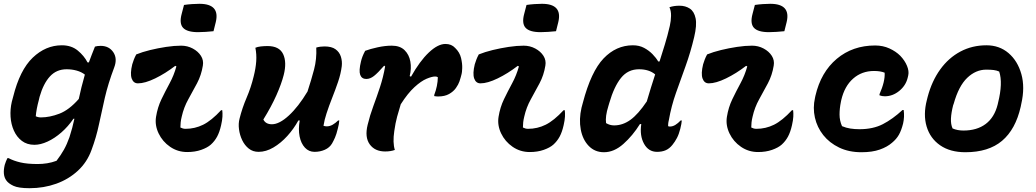

<svg xmlns="http://www.w3.org/2000/svg" viewBox="-22 -788 5442 1009"><path d="M303 -550Q353 -550 386.5 -522.5Q420 -495 438 -460H445Q452 -479 460 -500Q468 -521 477 -543Q483 -545 490.5 -546Q498 -547 507 -547Q551 -547 573.5 -513.5Q596 -480 578 -433Q546 -348 529 -274.5Q512 -201 498 -134Q484 -67 459 0Q436 64 387.5 109Q339 154 273.5 177.5Q208 201 133 201Q75 201 48.5 188.5Q22 176 11 160Q-10 131 3 78Q6 68 9.5 59.5Q13 51 17 43H23Q49 57 85 65.5Q121 74 176 74Q201 74 226 70Q251 66 275 57Q298 27 314 -1.5Q330 -30 343 -67Q351 -92 357.5 -116Q364 -140 369 -164H364Q336 -123 300.5 -92Q265 -61 228 -44Q191 -27 159 -27Q120 -27 93 -47.5Q66 -68 51 -101.5Q36 -135 33.5 -174.5Q31 -214 40 -253L47 -279Q82 -420 150 -485Q218 -550 303 -550ZM166 -177Q178 -171 193 -171Q239 -171 290 -190.5Q341 -210 392 -268Q398 -297 406 -329Q414 -361 424 -396Q406 -410 381 -417Q356 -424 328 -424Q275 -424 240.5 -386.5Q206 -349 186 -279L182 -262Q169 -214 166 -177Z M694 -502Q726 -515 767 -525Q808 -535 851 -541.5Q894 -548 930 -548Q963 -548 991 -533Q1019 -518 1034 -494.5Q1049 -471 1044 -443Q1036 -393 1013.5 -350.5Q991 -308 967.5 -266Q944 -224 933 -175Q929 -159 927.5 -145Q926 -131 926 -118Q932 -115 938.5 -113Q945 -111 953 -111Q1002 -111 1045.5 -132.5Q1089 -154 1140 -209H1146Q1148 -194 1147 -175Q1146 -156 1140 -130Q1132 -94 1119 -70Q1106 -46 1086 -28Q1068 -12 1035.5 -0.5Q1003 11 962 11Q912 11 872 -16.5Q832 -44 811.5 -87Q791 -130 798 -174Q806 -224 826.5 -266.5Q847 -309 869.5 -350.5Q892 -392 905 -439L899 -442Q847 -402 793.5 -376Q740 -350 703 -350Q679 -350 670 -375.5Q661 -401 673 -450Q677 -463 681.5 -475Q686 -487 694 -502ZM945 -762Q965 -765 987 -766.5Q1009 -768 1026 -768Q1135 -768 1112 -672L1100 -624Q1081 -622 1059 -620.5Q1037 -619 1019 -619Q961 -619 940 -642Q919 -665 933 -716Z M1320 -537Q1331 -542 1348.5 -544Q1366 -546 1384 -546Q1446 -546 1466 -503.5Q1486 -461 1469 -394Q1457 -347 1430.5 -287.5Q1404 -228 1362 -160Q1374 -135 1407 -135Q1446 -135 1496 -181Q1546 -227 1594 -307Q1614 -368 1628.5 -423Q1643 -478 1640 -538Q1660 -544 1683 -544Q1721 -544 1741.5 -529Q1762 -514 1769.5 -490Q1777 -466 1774 -440Q1769 -400 1754.5 -357.5Q1740 -315 1723.5 -273.5Q1707 -232 1694 -192Q1683 -159 1678 -127Q1686 -124 1695 -124Q1711 -124 1726 -132.5Q1741 -141 1755 -155H1761Q1760 -145 1758.5 -135Q1757 -125 1753 -111Q1746 -82 1738.5 -65Q1731 -48 1723 -34Q1710 -12 1685 -1Q1660 10 1631 10Q1601 10 1580.5 -12Q1560 -34 1552.5 -71Q1545 -108 1553 -155H1546Q1522 -111 1488 -73.5Q1454 -36 1415 -13Q1376 10 1337 10Q1307 10 1285.5 -7Q1264 -24 1251 -51Q1238 -78 1234 -108.5Q1230 -139 1237 -165Q1251 -221 1274 -274.5Q1297 -328 1311 -386Q1322 -429 1324.5 -466Q1327 -503 1320 -537Z M1897 -521Q1924 -531 1963 -539.5Q2002 -548 2037 -548Q2080 -548 2104 -524.5Q2128 -501 2134.5 -464.5Q2141 -428 2131 -388L2138 -385Q2184 -467 2231.5 -512Q2279 -557 2319 -557Q2351 -557 2370 -536Q2394 -513 2401 -483Q2408 -453 2407 -429.5Q2406 -406 2404 -400L2399 -381Q2398 -376 2392.5 -360Q2387 -344 2374 -325.5Q2361 -307 2338 -294Q2315 -281 2280 -281Q2275 -281 2270.5 -281.5Q2266 -282 2260 -283V-289Q2278 -336 2279 -382Q2274 -386 2265 -386Q2248 -386 2219.5 -374Q2191 -362 2156 -330Q2121 -298 2084 -240Q2074 -208 2065 -175Q2056 -142 2050 -99Q2041 -38 2053 0Q2031 8 2002 8Q1948 8 1921 -29.5Q1894 -67 1910 -132Q1922 -182 1940 -230.5Q1958 -279 1975 -330.5Q1992 -382 2002 -439L1997 -443Q1963 -404 1943 -388.5Q1923 -373 1903 -373Q1879 -373 1871 -394.5Q1863 -416 1875 -465Q1878 -478 1883 -491Q1888 -504 1897 -521Z M2494 -502Q2526 -515 2567 -525Q2608 -535 2651 -541.5Q2694 -548 2730 -548Q2763 -548 2791 -533Q2819 -518 2834 -494.5Q2849 -471 2844 -443Q2836 -393 2813.5 -350.5Q2791 -308 2767.5 -266Q2744 -224 2733 -175Q2729 -159 2727.5 -145Q2726 -131 2726 -118Q2732 -115 2738.5 -113Q2745 -111 2753 -111Q2802 -111 2845.5 -132.5Q2889 -154 2940 -209H2946Q2948 -194 2947 -175Q2946 -156 2940 -130Q2932 -94 2919 -70Q2906 -46 2886 -28Q2868 -12 2835.5 -0.5Q2803 11 2762 11Q2712 11 2672 -16.5Q2632 -44 2611.5 -87Q2591 -130 2598 -174Q2606 -224 2626.5 -266.5Q2647 -309 2669.5 -350.5Q2692 -392 2705 -439L2699 -442Q2647 -402 2593.5 -376Q2540 -350 2503 -350Q2479 -350 2470 -375.5Q2461 -401 2473 -450Q2477 -463 2481.5 -475Q2486 -487 2494 -502ZM2745 -762Q2765 -765 2787 -766.5Q2809 -768 2826 -768Q2935 -768 2912 -672L2900 -624Q2881 -622 2859 -620.5Q2837 -619 2819 -619Q2761 -619 2740 -642Q2719 -665 2733 -716Z M3304 -550Q3337 -550 3362.5 -536.5Q3388 -523 3407 -503.5Q3426 -484 3437 -465H3444Q3458 -509 3472 -554.5Q3486 -600 3498 -652Q3504 -678 3504.5 -704.5Q3505 -731 3496 -750Q3519 -758 3549 -758Q3580 -758 3603 -743Q3626 -728 3633.5 -692Q3641 -656 3626 -593Q3607 -513 3581 -441Q3555 -369 3530.5 -300Q3506 -231 3493 -157Q3490 -145 3489.5 -137.5Q3489 -130 3489 -125Q3491 -124 3494 -123.5Q3497 -123 3498 -123Q3513 -123 3527 -131.5Q3541 -140 3555 -155H3561Q3560 -146 3558.5 -136Q3557 -126 3553 -111Q3546 -83 3535.5 -63Q3525 -43 3512 -27Q3496 -7 3476.5 1.5Q3457 10 3431 10Q3386 10 3362.5 -32.5Q3339 -75 3348 -136H3341Q3303 -75 3254 -31.5Q3205 12 3152 12Q3104 12 3072 -21Q3040 -54 3030 -107.5Q3020 -161 3034 -222L3041 -248Q3084 -412 3150 -481Q3216 -550 3304 -550ZM3163 -141Q3183 -129 3205 -129Q3251 -129 3291.5 -158.5Q3332 -188 3377 -255Q3388 -293 3399 -328Q3410 -363 3421 -397Q3389 -424 3336 -424Q3278 -424 3241.5 -378.5Q3205 -333 3180 -247L3175 -230Q3158 -176 3163 -141Z M3694 -502Q3726 -515 3767 -525Q3808 -535 3851 -541.5Q3894 -548 3930 -548Q3963 -548 3991 -533Q4019 -518 4034 -494.5Q4049 -471 4044 -443Q4036 -393 4013.5 -350.5Q3991 -308 3967.5 -266Q3944 -224 3933 -175Q3929 -159 3927.5 -145Q3926 -131 3926 -118Q3932 -115 3938.5 -113Q3945 -111 3953 -111Q4002 -111 4045.5 -132.5Q4089 -154 4140 -209H4146Q4148 -194 4147 -175Q4146 -156 4140 -130Q4132 -94 4119 -70Q4106 -46 4086 -28Q4068 -12 4035.5 -0.5Q4003 11 3962 11Q3912 11 3872 -16.5Q3832 -44 3811.5 -87Q3791 -130 3798 -174Q3806 -224 3826.5 -266.5Q3847 -309 3869.5 -350.5Q3892 -392 3905 -439L3899 -442Q3847 -402 3793.5 -376Q3740 -350 3703 -350Q3679 -350 3670 -375.5Q3661 -401 3673 -450Q3677 -463 3681.5 -475Q3686 -487 3694 -502ZM3945 -762Q3965 -765 3987 -766.5Q4009 -768 4026 -768Q4135 -768 4112 -672L4100 -624Q4081 -622 4059 -620.5Q4037 -619 4019 -619Q3961 -619 3940 -642Q3919 -665 3933 -716Z M4577 -549Q4618 -549 4652 -533.5Q4686 -518 4709 -495Q4733 -470 4744.5 -442Q4756 -414 4751 -392L4748 -379Q4738 -338 4703.5 -310Q4669 -282 4628 -282Q4613 -282 4600 -287V-293Q4630 -361 4627 -406Q4605 -415 4571 -415Q4507 -415 4461.5 -375Q4416 -335 4399 -262L4397 -252Q4390 -218 4390 -186Q4390 -154 4403 -125Q4424 -116 4446.5 -112.5Q4469 -109 4495 -109Q4566 -109 4617.5 -135.5Q4669 -162 4721 -210H4727Q4732 -174 4724 -139Q4715 -103 4702 -80Q4689 -57 4666 -38Q4641 -16 4601.5 -2Q4562 12 4505 12Q4439 12 4388 -12.5Q4337 -37 4304.5 -78Q4272 -119 4260.5 -170Q4249 -221 4261 -274L4263 -284Q4292 -409 4375.5 -479Q4459 -549 4577 -549Z M5162 -550Q5230 -550 5278 -509Q5326 -468 5345.5 -398.5Q5365 -329 5345 -242L5342 -227Q5315 -108 5244 -48Q5173 12 5051 12Q4971 12 4918.5 -24.5Q4866 -61 4847.5 -123.5Q4829 -186 4849 -263L4853 -279Q4875 -362 4919 -423Q4963 -484 5025 -517Q5087 -550 5162 -550ZM5161 -422Q5106 -422 5061 -379Q5016 -336 4990 -243L4987 -235Q4977 -196 4975.5 -165.5Q4974 -135 4984 -113Q5009 -102 5041 -102Q5112 -102 5158 -136.5Q5204 -171 5221 -239L5223 -248Q5249 -352 5229 -412Q5216 -418 5200 -420Q5184 -422 5161 -422Z"/></svg>

Font: Recursive Mn Csl St
Style: Bold Italic
Weight: 700
Italic angle: -15°
Monospace: yes
Version: Version 1.079;hotconv 1.0.112;makeotfexe 2.5.65598; ttfautoh